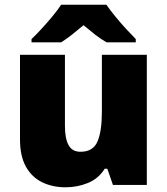

<svg xmlns="http://www.w3.org/2000/svg" viewBox="-20 -786 710 816"><path d="M604 -553V0H460L436 -69H425Q399 -27 354 -8.5Q309 10 258 10Q204 10 160 -11Q116 -32 90.5 -77Q65 -122 65 -193V-553H256V-251Q256 -197 271.5 -169Q287 -141 322 -141Q376 -141 394.5 -185Q413 -229 413 -311V-553ZM432 -766Q448 -743 470.5 -715.5Q493 -688 516.5 -662.5Q540 -637 557 -620V-606H433Q407 -621 384 -639Q361 -657 335 -679Q309 -657 287.5 -640Q266 -623 240 -606H114V-620Q133 -638 156.5 -663.5Q180 -689 202.5 -716Q225 -743 240 -766Z"/></svg>

Font: Noto Sans Syriac Eastern Black
Style: Regular
Weight: 900
Designer: Patrick Giasson and the Monotype Design Team
Foundry: Monotype Imaging Inc.
Version: Version 3.001; ttfautohint (v1.8.4.7-5d5b)